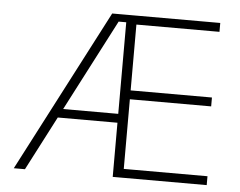

<svg xmlns="http://www.w3.org/2000/svg" viewBox="-48 -696 944 754"><g transform="rotate(5 424.0 -319.5)"><path d="M76.5 0H32.5L364.5 -639H431V-609.5H392.5ZM436.5 -213.5H172.5V-248.5H436.5ZM793 0H435V-35H793ZM463 0H422.5V-639H463ZM783.5 -309.5H445V-344.5H783.5ZM790.5 -604H434V-639H790.5Z"/></g></svg>

Font: Anek Malayalam Medium ExtraLight
Style: Regular
Weight: 250
Version: Version 1.003